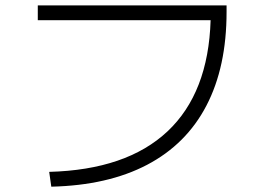

<svg xmlns="http://www.w3.org/2000/svg" viewBox="-20 -701 978 722"><path d="M772 -625H122.1V-680.7H832V-656.2Q832 -449.2 756.3 -304Q680.7 -158.7 533.2 -81.3Q385.7 -3.9 172.9 1L165 -54.7Q456.1 -62.5 609.9 -207Q763.7 -351.6 772 -625Z"/></svg>

Font: Pretendard JP Light
Style: Regular
Weight: 300
Designer: Base glyphs from Inter by Rasmus Andersson; Hangeul glyphs from Noto Sans CJK(Source Han Sans) by Jang Soo-young and Kan
Foundry: Kil Hyung-jin
Version: Version 1.309